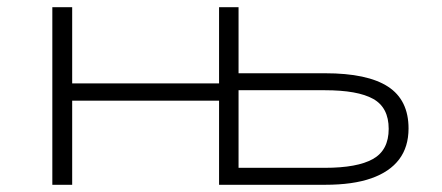

<svg xmlns="http://www.w3.org/2000/svg" viewBox="-20 -512 1225 532"><path d="M125 0V-492H180V-281H587V-492H641V-309H881Q998 -309 1055 -272Q1112 -235 1112 -156Q1112 -105 1086 -70.5Q1060 -36 1009 -18Q958 0 881 0H587V-233H180V0ZM641 -47H880Q970 -47 1013.5 -71.5Q1057 -96 1057 -155Q1057 -214 1014 -238Q971 -262 880 -262H641Z"/></svg>

Font: Nunito Sans 7pt Expanded ExtraLight
Style: Regular
Weight: 250
Width: 7
Designer: Vernon Adams
Foundry: Vernon Adams
Version: Version 3.101;gftools[0.9.27]